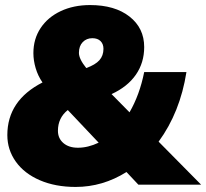

<svg xmlns="http://www.w3.org/2000/svg" viewBox="-20 -730 815 759"><path d="M527 0 480 -50Q386 9 279 9Q199 9 137.5 -17.5Q76 -44 42.5 -91Q9 -138 9 -196Q9 -333 148 -404Q130 -430 121 -460.5Q112 -491 112 -520Q112 -576 140.5 -619Q169 -662 220 -686Q271 -710 336 -710Q434 -710 492 -664.5Q550 -619 550 -544Q550 -482 517 -434.5Q484 -387 421 -358L492 -286Q532 -355 550 -445H717Q692 -286 607 -170L775 0ZM292 -521Q292 -497 321 -461Q357 -474 373 -492Q389 -510 389 -537Q389 -556 377.5 -567.5Q366 -579 345 -579Q322 -579 307 -563.5Q292 -548 292 -521ZM370 -166 248 -295Q209 -264 209 -213Q209 -183 230.5 -164.5Q252 -146 288 -146Q328 -146 370 -166Z"/></svg>

Font: Nunito Sans Heavy Heavy
Style: Italic
Weight: 400
Italic angle: -4.541°
Designer: Vernon Adams
Foundry: Vernon Adams
Version: Version 2.002